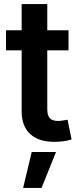

<svg xmlns="http://www.w3.org/2000/svg" viewBox="-20 -696 393 952"><path d="M319.8 -545.9V-446.3H214.4V-153.8Q214.4 -124 226.8 -110.1Q239.3 -96.2 268.6 -96.2Q277.3 -96.2 291.5 -98.4Q305.7 -100.6 314.9 -102.5L335 -4.4Q314 2 292 4.6Q270 7.3 250 7.3Q171.4 7.3 129.4 -31.7Q87.4 -70.8 87.4 -143.1V-446.3H9.8V-545.9H87.4V-675.8H214.4V-545.9ZM94.7 235.8 137.2 57.6H257.8L186 235.8Z"/></svg>

Font: Inter SemiBold
Style: Regular
Weight: 600
Designer: Rasmus Andersson
Foundry: rsms
Version: Version 4.001;git-9221beed3